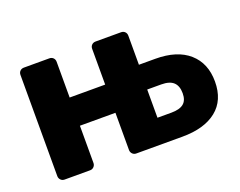

<svg xmlns="http://www.w3.org/2000/svg" viewBox="-88 -679 1049 838"><g transform="rotate(-20 436.0 -260.0)"><path d="M84 0Q73 0 66 -7.5Q59 -15 59 -25V-495Q59 -506 66 -513Q73 -520 84 -520H202Q213 -520 220 -513Q227 -506 227 -495V-329H392V-495Q392 -506 399 -513Q406 -520 417 -520H535Q546 -520 553 -513Q560 -506 560 -495V-360H636Q737 -360 792 -311.5Q847 -263 847 -178Q847 -91 790 -45.5Q733 0 631 0H417Q406 0 399 -7.5Q392 -15 392 -25V-198H227V-25Q227 -15 220 -7.5Q213 0 202 0ZM557 -115H622Q660 -115 678.5 -130Q697 -145 697 -178Q697 -212 679 -229Q661 -246 622 -246H557Z"/></g></svg>

Font: DVN-Rubik
Style: Bold
Weight: 700
Designer: Hubert and Fischer
Foundry: Hubert & Fischer
Version: Version 2.102